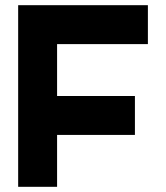

<svg xmlns="http://www.w3.org/2000/svg" viewBox="-20 -720 640 740"><path d="M50 0H200V-700H50ZM100 -550H550V-700H100ZM100 -200H500V-350H100Z"/></svg>

Font: Millimetre
Style: Bold
Weight: 800
Designer: Jérémy Landes
Version: Version 1.0